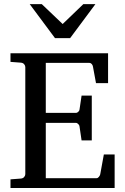

<svg xmlns="http://www.w3.org/2000/svg" viewBox="-20 -936 623 956"><path d="M32.2 0V-43L84 -46.9Q94.7 -47.9 100.3 -54.7Q106 -61.5 106 -68.8V-602.1Q106 -609.4 100.3 -616.2Q94.7 -623 84 -624L32.2 -627.9V-670.9H518.1V-522H458L442.9 -604Q441.9 -611.3 436.8 -617.2Q431.6 -623 424.8 -623H208V-374H357.9Q364.7 -374 370.4 -379.9Q376 -385.7 376 -391.1L386.2 -460H437V-236.8H386.2L376 -306.2Q376 -311.5 370.1 -317.9Q364.3 -324.2 357.9 -324.2H208V-48.8H460.9Q467.3 -48.8 472.7 -55.7Q478 -62.5 479 -67.9L497.1 -167H550.8V0ZM329.1 -746.1H253.9L127.9 -915.5H188L292 -816.4L395 -915.5H455.1Z"/></svg>

Font: Charis SIL Am
Style: Regular
Weight: 400
Foundry: SIL International
Version: Version 5.000